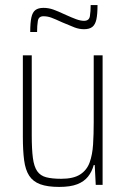

<svg xmlns="http://www.w3.org/2000/svg" viewBox="-20 -728 498 756"><path d="M213 8Q167 8 138.5 -2.5Q110 -13 95 -36Q80 -59 75 -97Q70 -135 70 -190V-510H105V-195Q105 -140 109.5 -106Q114 -72 126.5 -54Q139 -36 162 -30Q185 -24 221 -24Q269 -24 295.5 -41Q322 -58 333 -88.5Q344 -119 346.5 -159.5Q349 -200 349 -246V-510H384V0H357L353 -78H349Q342 -52 326.5 -32.5Q311 -13 284 -2.5Q257 8 213 8ZM99 -602Q99 -638 103.5 -659Q108 -680 119.5 -688.5Q131 -697 151 -697Q171 -697 189.5 -690.5Q208 -684 240 -669Q262 -659 279.5 -652.5Q297 -646 311 -646Q331 -646 334 -664.5Q337 -683 337 -708H364Q364 -672 359.5 -651.5Q355 -631 343.5 -622Q332 -613 311 -613Q292 -613 273.5 -620Q255 -627 225 -640Q197 -653 182 -658.5Q167 -664 151 -664Q132 -664 129 -645.5Q126 -627 126 -602Z"/></svg>

Font: Saira Condensed Thin
Style: Regular
Weight: 250
Width: 3
Designer: Hector Gatti with collaboration of the Omnibus-Type team
Foundry: Omnibus-Type
Version: Version 1.101